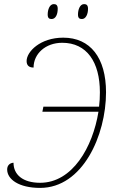

<svg xmlns="http://www.w3.org/2000/svg" viewBox="-20 -908 570 938"><path d="M380 -815C399 -815 410 -838 410 -865C410 -882 403 -888 391 -888C370 -888 361 -860 361 -837C361 -820 368 -815 380 -815ZM232 -815C252 -815 262 -838 262 -865C262 -882 255 -888 243 -888C222 -888 213 -860 213 -837C213 -820 220 -815 232 -815ZM176 10C384 10 498 -247 498 -457C498 -626 421 -724 289 -724C176 -724 110 -655 110 -610C110 -588 122 -578 144 -578C144 -645 202 -699 284 -699C404 -699 468 -605 468 -457C468 -434 467 -411 464 -387H192L187 -362H461C433 -189 334 -15 176 -15C91 -15 46 -55 46 -113C29 -112 15 -101 15 -80C15 -32 72 10 176 10Z"/></svg>

Font: Noto Serif SemiCondensed Thin
Style: Italic
Weight: 100
Width: 4
Italic angle: -12°
Designer: Monotype Design Team
Foundry: Monotype Imaging Inc.
Version: Version 2.013